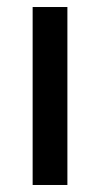

<svg xmlns="http://www.w3.org/2000/svg" viewBox="-20 -527 285 547"><path d="M172 0H73V-507H172Z"/></svg>

Font: Hind Guntur Medium
Style: Regular
Weight: 500
Designer: Manushi Parikh, Hitesh Malaviya
Foundry: Indian Type Foundry
Version: Version 1.000;PS 1.0;hotconv 1.0.86;makeotf.lib2.5.63406; tt